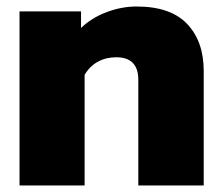

<svg xmlns="http://www.w3.org/2000/svg" viewBox="-20 -570 686 590"><path d="M40 -535H229V-484Q261 -515 307 -532.5Q353 -550 400 -550Q504 -550 555 -496.5Q606 -443 606 -352V0H405V-325Q405 -394 337 -394Q306 -394 281 -380.5Q256 -367 240 -340V0H40Z"/></svg>

Font: Prompt ExtraBold
Style: Regular
Weight: 800
Designer: Katatrad Team
Foundry: CadsonDemak
Version: Version 1.000